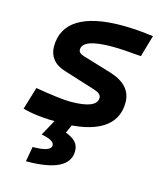

<svg xmlns="http://www.w3.org/2000/svg" viewBox="-113 -614 812 937"><g transform="rotate(15 293.0 -146.0)"><path d="M219.2 9.8Q98.1 9.8 28.3 -10.7L62.5 -124Q122.1 -113.8 167.2 -108.2Q212.4 -102.5 239.3 -102.5Q372.6 -102.5 372.6 -157.2Q372.6 -178.2 338.9 -189L172.9 -241.2Q132.8 -253.9 112.8 -280.3Q92.8 -306.6 92.8 -342.3Q92.8 -433.6 168 -480.5Q243.2 -527.3 389.2 -527.3Q426.8 -527.3 466.6 -524.2Q506.3 -521 546.4 -515.6L514.6 -406.2Q471.7 -410.2 434.3 -412.6Q397 -415 368.2 -415Q218.8 -415 218.8 -359.9Q218.8 -341.8 248 -333.5L390.6 -290.5Q501 -256.8 501 -167.5Q501 -80.6 429.4 -35.4Q357.9 9.8 219.2 9.8ZM105.5 234.4 119.1 158.7Q211.4 158.7 211.4 126Q211.4 100.1 146 88.4L207.5 -23.9L279.3 1L257.8 48.8Q291 61 307.9 79.1Q324.7 97.2 324.7 125Q324.7 234.4 105.5 234.4Z"/></g></svg>

Font: Cascadia Code NF SemiBold
Style: Italic
Weight: 600
Italic angle: -10°
Monospace: yes
Designer: Aaron Bell
Foundry: Saja Typeworks
Version: Version 2404.023; ttfautohint (v1.8.4)